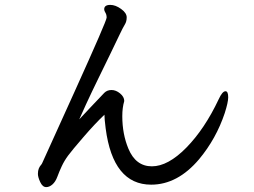

<svg xmlns="http://www.w3.org/2000/svg" viewBox="-20 -756 1040 785"><path d="M169 9Q154 9 144.5 -11.5Q135 -32 135 -45Q135 -58 138.5 -66.5Q142 -75 146 -79.5Q150 -84 152 -88Q154 -92 285 -381.5Q416 -671 416 -684Q416 -696 411 -704Q406 -712 406 -718Q406 -736 431 -736Q452 -736 475 -719.5Q498 -703 498 -685Q498 -668 490.5 -656Q483 -644 468 -612.5Q453 -581 430.5 -534.5Q408 -488 382 -435Q356 -382 332 -330Q308 -278 304 -268L349 -316Q395 -365 406.5 -376.5Q418 -388 436 -388Q454 -388 471 -374Q488 -360 488 -343Q480 -316 480 -281Q480 -208 505 -148Q535 -76 601 -76Q667 -76 742 -152.5Q817 -229 874 -350Q889 -383 902 -383Q913 -383 913 -358Q913 -338 899 -294Q864 -189 794 -105Q706 -1 598 -1Q442 -1 412 -231Q407 -270 407 -287Q369 -251 321.5 -196Q274 -141 258.5 -120Q243 -99 232.5 -76.5Q222 -54 214.5 -33.5Q207 -13 194.5 -2Q182 9 169 9Z"/></svg>

Font: ToneOZ-Pinyin-WenKai-Medium
Style: Medium
Weight: 700
Designer: Fontworks Inc.
Foundry: ToneOZ
Version: Version 0.240331